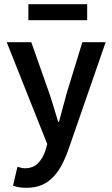

<svg xmlns="http://www.w3.org/2000/svg" viewBox="-20 -692 535 914"><path d="M106 202Q86 202 71 199.5Q56 197 42 192L63 102Q70 104 79.5 106.5Q89 109 98 109Q137 109 160.5 85.5Q184 62 196 25L205 -6L12 -491H129L214 -250Q225 -218 235.5 -182.5Q246 -147 257 -112H261Q270 -146 279.5 -181.5Q289 -217 298 -250L372 -491H483L305 22Q290 64 272 97Q254 130 230.5 153.5Q207 177 176.5 189.5Q146 202 106 202ZM115 -596V-672H395V-596Z"/></svg>

Font: Giro Sans Semibold
Style: Regular
Weight: 600
Designer: Paul D. Hunt
Foundry: Adobe Systems Incorporated
Version: Version 1.000;PS 1.0;hotconv 1.0.88;makeotf.lib2.5.647800